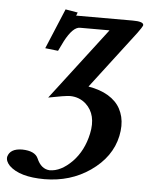

<svg xmlns="http://www.w3.org/2000/svg" viewBox="-62 -496 596 765"><g transform="rotate(5 235.5 -113.5)"><path d="M216.3 -439.9Q214.4 -434.1 212.9 -433.1H439.9Q482.4 -433.1 482.9 -419.4Q482.9 -417.5 482.4 -416Q480.5 -410.6 462.9 -386.2L287.1 -155.8Q310.5 -151.9 330.6 -145Q350.6 -138.2 366.7 -128.4Q382.8 -118.7 395 -106.4Q407.2 -94.2 415.3 -79.1Q423.3 -64 427.5 -46.9Q431.6 -29.8 431.4 -10.5Q431.2 8.8 426.8 29.8Q408.7 115.2 326.2 172.4Q247.6 226.6 144.5 227.1Q44.9 227.1 2.9 186.5Q-14.2 168.5 -11.2 150.9Q-2.4 117.7 45.9 117.2Q97.2 118.2 109.9 147Q127.4 188 161.6 189.9Q206.5 189.9 251.5 144.5Q294.9 99.6 309.6 30.8Q326.2 -46.4 280.8 -87.9Q254.4 -111.3 217.8 -111.8Q196.3 -111.3 130.9 -98.1L351.1 -386.2H232.9Q204.6 -386.2 173.3 -327.1Q164.1 -309.1 153.8 -287.1L102.1 -293L169.4 -454.1L218.8 -445.8Q217.3 -443.8 216.3 -439.9Z"/></g></svg>

Font: Linux Libertine Slanted O
Style: Bold Slanted
Weight: 700
Designer: Philipp H. Poll
Foundry: Philipp H. Poll
Version: Version 5.0.0